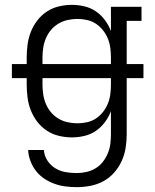

<svg xmlns="http://www.w3.org/2000/svg" viewBox="-20 -558 640 791"><path d="M296 213Q273 213 249.5 210Q226 207 204 199Q182 191 162.5 178Q143 165 128.5 146.5Q114 128 105.5 105.5Q97 83 96 60H161Q162 83 175 103Q188 123 207.5 135Q227 147 250 151Q273 155 296 155Q316 155 336 150.5Q356 146 373.5 135.5Q391 125 403.5 109Q416 93 424 74Q432 55 434.5 35Q437 15 437 -5V-100Q428 -76 412 -54.5Q396 -33 374.5 -18.5Q353 -4 327.5 2Q302 8 276 8Q249 8 222 1.5Q195 -5 172.5 -20Q150 -35 133.5 -56.5Q117 -78 107 -103.5Q97 -129 93.5 -156Q90 -183 90 -210V-236H29V-294H90V-320Q90 -347 93.5 -374Q97 -401 107 -426.5Q117 -452 133.5 -473.5Q150 -495 172.5 -510Q195 -525 222 -531.5Q249 -538 276 -538Q302 -538 327.5 -532Q353 -526 374.5 -511.5Q396 -497 412 -475.5Q428 -454 437 -430V-530H563V-472H502V-294H571V-236H502V-5Q502 23 497.5 51.5Q493 80 481 106Q469 132 450 153.5Q431 175 406 188.5Q381 202 353 207.5Q325 213 296 213ZM155 -294H437V-320Q437 -340 434.5 -360Q432 -380 424.5 -398.5Q417 -417 404.5 -433Q392 -449 375.5 -460Q359 -471 339 -475.5Q319 -480 299 -480Q279 -480 258.5 -475.5Q238 -471 220.5 -460.5Q203 -450 190 -434.5Q177 -419 169 -400Q161 -381 158 -360.5Q155 -340 155 -320ZM299 -50Q319 -50 339 -54.5Q359 -59 375.5 -70Q392 -81 404.5 -97Q417 -113 424.5 -131.5Q432 -150 434.5 -170Q437 -190 437 -210V-236H155V-210Q155 -190 158 -169.5Q161 -149 169 -130Q177 -111 190 -95.5Q203 -80 220.5 -69.5Q238 -59 258.5 -54.5Q279 -50 299 -50Z"/></svg>

Font: Iosevka Slab Light Extended
Style: Regular
Weight: 300
Width: 7
Monospace: yes
Designer: Belleve Invis
Foundry: Belleve Invis
Version: Version 11.1.0; ttfautohint (v1.8.3)